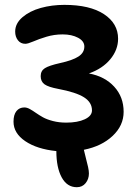

<svg xmlns="http://www.w3.org/2000/svg" viewBox="-20 -592 573 797"><path d="M298.8 185.1Q258.3 185.1 236.1 144.3Q213.9 103.5 213.9 35.2Q133.3 26.9 84.7 -6.1Q36.1 -39.1 36.1 -86.9Q36.1 -115.7 48.3 -130.9Q60.5 -146 81.1 -146Q91.8 -146 103.8 -139.4Q115.7 -132.8 128.9 -123.5Q142.1 -114.3 158.2 -105.2Q174.3 -96.2 199.7 -89.6Q225.1 -83 254.9 -83Q302.2 -83 332 -96.9Q361.8 -110.8 361.8 -133.8Q361.8 -167 328.9 -188Q295.9 -209 221.2 -223.1Q181.2 -230.5 165 -241.9Q148.9 -253.4 148.9 -275.9Q148.9 -297.9 166 -308.8Q183.1 -319.8 229 -330.1Q280.8 -341.3 305.4 -357.2Q330.1 -373 330.1 -398.9Q330.1 -421.4 304 -435.3Q277.8 -449.2 240.2 -449.2Q205.1 -449.2 172.9 -439.5Q140.6 -429.7 118.2 -419.9Q95.7 -410.2 85 -410.2Q65.9 -410.2 54.4 -424.8Q43 -439.5 43 -460.9Q43 -494.6 73.2 -520.5Q103.5 -546.4 149.4 -559.1Q195.3 -571.8 247.1 -571.8Q353 -571.8 411.6 -533.2Q470.2 -494.6 470.2 -431.2Q470.2 -385.3 438 -346.2Q405.8 -307.1 349.1 -287.1Q415 -274.9 454.1 -232.2Q493.2 -189.5 493.2 -127.9Q493.2 -70.8 447.5 -27.8Q401.9 15.1 328.1 29.8Q330.6 41.5 336.2 63Q341.8 84.5 345.5 100.8Q349.1 117.2 349.1 127.9Q349.1 151.4 335.4 168.2Q321.8 185.1 298.8 185.1Z"/></svg>

Font: Shantell Sans Irregular Bouncy
Style: Regular
Weight: 600
Designer: Stephen Nixon, Anya Danilova, Shantell Martin
Foundry: Arrow Type
Version: Version 1.006;[9816181b4]